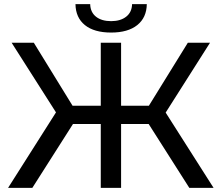

<svg xmlns="http://www.w3.org/2000/svg" viewBox="-20 -906 1069 926"><path d="M250 -364 36 -700H143L330 -396H466V-700H564V-396H698L886 -700H993L779 -363L1010 0H893L697 -308H564V0H466V-308H332L136 0H19ZM516 -749Q434 -749 389.5 -785Q345 -821 344 -886H415Q416 -847 443 -825.5Q470 -804 516 -804Q561 -804 588.5 -825.5Q616 -847 617 -886H688Q687 -821 642 -785Q597 -749 516 -749Z"/></svg>

Font: Montserrat Z Med
Style: Regular
Weight: 500
Designer: Julieta Ulanovsky
Foundry: Julieta Ulanovsky
Version: Version 8.000